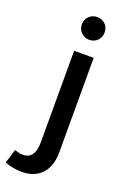

<svg xmlns="http://www.w3.org/2000/svg" viewBox="-239 -807 705 1062"><g transform="rotate(20 113.5 -276.0)"><path d="M-37 97Q-25.5 101 -13 104Q-0.5 107 12 107Q46.5 107 64.2 82.2Q82 57.5 82 9V-531H197V25Q197 66.5 186 99Q175 131.5 154 153.5Q133 175.5 102.8 187Q72.5 198.5 34 198Q7.5 197 -16.2 192.5Q-40 188 -62 179ZM139 -750Q153.5 -750 165.8 -745Q178 -740 187 -731Q196 -722 201 -709.8Q206 -697.5 206 -683Q206 -669 201 -656.8Q196 -644.5 187 -635.5Q178 -626.5 165.8 -621.2Q153.5 -616 139 -616Q125 -616 112.8 -621.2Q100.5 -626.5 91.5 -635.5Q82.5 -644.5 77.2 -656.8Q72 -669 72 -683Q72 -697.5 77.2 -709.8Q82.5 -722 91.5 -731Q100.5 -740 112.8 -745Q125 -750 139 -750Z"/></g></svg>

Font: Argentum Sans
Style: Regular
Weight: 400
Designer: Julieta Ulanovsky, Owen Earl, Chris M. Simpson, Rasmus Andersson, Cristiano Sobral
Foundry: The Argentum Sans Project Authors
Version: Version 3.135; ttfautohint (v1.8.4.7-5d5b-dirty)